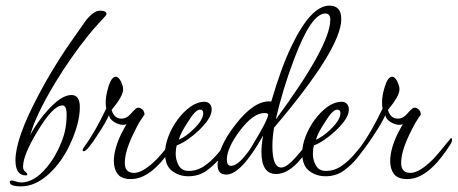

<svg xmlns="http://www.w3.org/2000/svg" viewBox="-20 -621 1628 683"><path d="M55 42Q15 42 15 27Q15 21 21 21Q25 21 35 24Q46 28 55 28Q101 28 144 -23Q162 -44 175 -66.5Q188 -89 198 -114Q217 -159 217 -213Q217 -246 202 -246Q169 -246 114 -155Q62 -70 62 -28Q62 -17 69 -11Q77 -5 77 -1Q77 3 72 3Q35 3 35 -51Q35 -128 116 -281Q146 -338 179.5 -392Q213 -446 249 -496L286 -549Q314 -583 335 -583Q359 -583 359 -571Q359 -570 356 -565Q348 -556 328 -534.5Q308 -513 294 -495Q264 -458 234 -415Q204 -372 176 -326Q108 -213 88 -142Q100 -164 116.5 -187.5Q133 -211 149 -228Q198 -283 234 -283Q264 -283 264 -240Q264 -179 225 -99Q198 -44 157 -5Q107 42 55 42Z M446 16Q412 16 398.5 -2Q385 -20 385 -48Q385 -71 392.5 -96.5Q400 -122 411 -144Q422 -166 430 -179Q427 -178 424 -177.5Q421 -177 417 -177Q403 -177 386 -187Q368 -199 368 -212Q362 -198 351.5 -180Q341 -162 327 -141Q290 -83 278 -83Q274 -83 274 -87Q274 -91 280 -99Q299 -125 318.5 -159Q338 -193 358 -235Q357 -240 356.5 -245Q356 -250 356 -257Q356 -280 365 -310Q376 -348 392 -348Q402 -348 411 -330Q414 -323 416 -316.5Q418 -310 418 -303Q418 -279 377 -230Q386 -199 412 -199Q431 -199 447 -218Q464 -238 471 -238Q480 -238 487 -231Q494 -224 494 -213Q494 -214 481.5 -195Q469 -176 453 -142Q437 -108 430.5 -84Q424 -60 424 -41Q424 -6 457 -6Q489 -6 538 -55Q554 -72 575 -98Q601 -130 601 -130Q605 -130 605 -124Q605 -116 599 -107Q585 -85 568.5 -63.5Q552 -42 538 -29Q492 16 446 16Z M650 6Q617 6 592 -13Q567 -32 567 -77Q567 -104 579 -135.5Q591 -167 611.5 -195Q632 -223 657 -241Q682 -259 708 -259Q718 -259 725.5 -252Q733 -245 733 -231Q733 -200 686 -156Q667 -138 646.5 -124Q626 -110 609 -104Q605 -91 605 -74Q605 -51 616 -32Q627 -13 651 -13Q681 -13 706 -30Q731 -47 752 -71.5Q773 -96 789 -117Q796 -127 803 -127Q807 -127 807 -123Q807 -121 806 -118.5Q805 -116 804 -114Q787 -90 765 -62Q743 -34 715 -14Q687 6 650 6ZM616 -124Q642 -135 670 -163Q703 -195 703 -219Q703 -231 691 -231Q675 -231 647 -185Q622 -147 616 -124Z M785 0Q754 0 754 -34Q754 -96 817 -177Q850 -220 882 -241.5Q914 -263 945 -260Q962 -318 980 -368Q998 -418 1019 -461Q1087 -601 1152 -601Q1194 -601 1194 -553Q1194 -448 955 -167Q949 -133 949 -101Q949 -25 981 -25Q1002 -25 1042 -73Q1082 -122 1086 -122Q1089 -122 1089 -117Q1089 -111 1084 -103Q1022 -2 962 -2Q910 -2 910 -81Q910 -106 916 -139Q838 0 785 0ZM961 -196Q1155 -459 1155 -551Q1155 -573 1137 -573Q1087 -573 1026 -410Q985 -302 961 -196ZM802 -31Q825 -31 859 -76Q866 -84 876.5 -101.5Q887 -119 902 -145Q919 -174 926.5 -191Q934 -208 934 -213Q934 -215 933.5 -215Q933 -215 932 -216Q931 -219 921 -219Q881 -219 834 -157Q787 -95 787 -53Q787 -31 802 -31Z M1138 6Q1105 6 1080 -13Q1055 -32 1055 -77Q1055 -104 1067 -135.5Q1079 -167 1099.5 -195Q1120 -223 1145 -241Q1170 -259 1196 -259Q1206 -259 1213.5 -252Q1221 -245 1221 -231Q1221 -200 1174 -156Q1155 -138 1134.5 -124Q1114 -110 1097 -104Q1093 -91 1093 -74Q1093 -51 1104 -32Q1115 -13 1139 -13Q1169 -13 1194 -30Q1219 -47 1240 -71.5Q1261 -96 1277 -117Q1284 -127 1291 -127Q1295 -127 1295 -123Q1295 -121 1294 -118.5Q1293 -116 1292 -114Q1275 -90 1253 -62Q1231 -34 1203 -14Q1175 6 1138 6ZM1104 -124Q1130 -135 1158 -163Q1191 -195 1191 -219Q1191 -231 1179 -231Q1163 -231 1135 -185Q1110 -147 1104 -124Z M1429 16Q1395 16 1381.5 -2Q1368 -20 1368 -48Q1368 -71 1375.5 -96.5Q1383 -122 1394 -144Q1405 -166 1413 -179Q1410 -178 1407 -177.5Q1404 -177 1400 -177Q1386 -177 1369 -187Q1351 -199 1351 -212Q1345 -198 1334.5 -180Q1324 -162 1310 -141Q1273 -83 1261 -83Q1257 -83 1257 -87Q1257 -91 1263 -99Q1282 -125 1301.5 -159Q1321 -193 1341 -235Q1340 -240 1339.5 -245Q1339 -250 1339 -257Q1339 -280 1348 -310Q1359 -348 1375 -348Q1385 -348 1394 -330Q1397 -323 1399 -316.5Q1401 -310 1401 -303Q1401 -279 1360 -230Q1369 -199 1395 -199Q1414 -199 1430 -218Q1447 -238 1454 -238Q1463 -238 1470 -231Q1477 -224 1477 -213Q1477 -214 1464.5 -195Q1452 -176 1436 -142Q1420 -108 1413.5 -84Q1407 -60 1407 -41Q1407 -6 1440 -6Q1472 -6 1521 -55Q1537 -72 1558 -98Q1584 -130 1584 -130Q1588 -130 1588 -124Q1588 -116 1582 -107Q1568 -85 1551.5 -63.5Q1535 -42 1521 -29Q1475 16 1429 16Z"/></svg>

Font: Corinthia
Style: Regular
Weight: 400
Designer: Robert E. Leuschke
Foundry: Robert E. Leuschke
Version: Version 1.013; ttfautohint (v1.8.3)